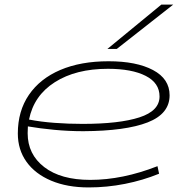

<svg xmlns="http://www.w3.org/2000/svg" viewBox="-20 -810 805 840"><path d="M676 -50Q605 -21 526.5 -5.5Q448 10 368 10Q274 10 204 -19.5Q134 -49 96 -102Q58 -155 58 -226Q58 -324 106.5 -395Q155 -466 244 -504Q333 -542 455 -542Q577 -542 649.5 -503.5Q722 -465 722 -393Q722 -312 626 -274.5Q530 -237 345 -236Q281 -236 217.5 -242Q154 -248 102 -257Q101 -242 101 -227Q101 -135 173.5 -79Q246 -23 375 -23Q516 -23 669 -83ZM452 -509Q312 -509 220 -450.5Q128 -392 107 -287Q158 -277 218.5 -272.5Q279 -268 341 -268Q502 -268 590 -296.5Q678 -325 678 -388Q678 -447 617.5 -478Q557 -509 452 -509ZM450 -596 686 -790H738L491 -596Z"/></svg>

Font: Georama ExtraExtended ExtraLight
Style: Italic
Weight: 200
Width: 8
Italic angle: -9°
Designer: Jean-Baptiste Levee
Foundry: Production Type
Version: Version 1.000